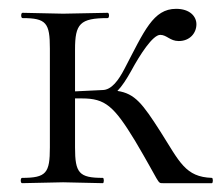

<svg xmlns="http://www.w3.org/2000/svg" viewBox="-20 -415 502 435"><path d="M30 0 123 -2 213 0C216 0 216 -12 213 -12C159 -12 150 -23 150 -81V-192H166C218 -192 238 -175 286 -96C344 2 336 0 349 0H460C463 0 463 -12 460 -12C400 -14 387 -48 344 -116C303 -180 286 -203 246 -209C256 -219 267 -236 277 -254C297 -291 326 -336 343 -336C358 -336 365 -322 385 -322C410 -322 425 -340 425 -360C425 -378 410 -395 379 -395C327 -395 307 -345 262 -259C249 -234 233 -211 212 -211L150 -208V-303C150 -361 161 -374 224 -374C228 -374 228 -386 224 -386L123 -384L31 -386C27 -386 27 -374 31 -374C85 -374 93 -363 93 -305V-81C93 -23 85 -12 30 -12C26 -12 26 0 30 0Z"/></svg>

Font: Cormorant Garamond
Style: Regular
Weight: 400
Designer: Christian Thalmann (Catharsis Fonts)
Foundry: Catharsis Fonts
Version: Version 4.002;Glyphs 3.4 (3410)